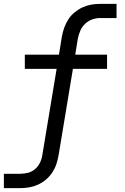

<svg xmlns="http://www.w3.org/2000/svg" viewBox="-24 -755 644 990"><path d="M-4 215V141H81Q100 141 120 136Q140 131 156 117.5Q172 104 181.5 85Q191 66 194 46L268 -400H104V-473H280L295 -566Q299 -589 307 -611.5Q315 -634 328 -654.5Q341 -675 360.5 -691Q380 -707 401.5 -717Q423 -727 446 -731Q469 -735 492 -735H577V-662H492Q471 -662 450.5 -654.5Q430 -647 414 -631.5Q398 -616 389.5 -595.5Q381 -575 377 -554L364 -473H528V-400H352L278 46Q274 69 266.5 91.5Q259 114 245.5 134.5Q232 155 213 171Q194 187 172 197Q150 207 127 211Q104 215 81 215Z"/></svg>

Font: Iosevka Extended
Style: Italic
Weight: 400
Width: 7
Italic angle: -9°
Monospace: yes
Designer: Belleve Invis
Foundry: Belleve Invis
Version: Version 32.5.0; ttfautohint (v1.8.4)